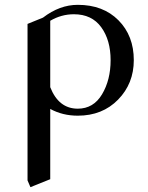

<svg xmlns="http://www.w3.org/2000/svg" viewBox="-20 -472 612 795"><path d="M94 275V-373L158 -399Q227 -452 302 -452Q407 -452 470.5 -388Q534 -324 534 -223Q534 -126 469 -59.5Q404 7 302 7Q239 7 188 -21V270L106 303ZM188 -111Q223 -22 302 -22Q367 -22 402.5 -81.5Q438 -141 438 -223Q438 -306 399 -359.5Q360 -413 286 -413Q234 -413 188 -386Z"/></svg>

Font: Dihjauti
Style: Bold
Weight: 700
Designer: T. Christopher White
Version: Version 3.0.0